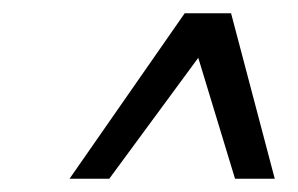

<svg xmlns="http://www.w3.org/2000/svg" viewBox="-20 -687 450 290"><path d="M259 -667H329L395 -417H335ZM329 -667 145 -417H85L259 -667Z"/></svg>

Font: Epunda Sans Light
Style: Italic
Weight: 300
Italic angle: -12.0243°
Designer: Simon Atzbach
Foundry: typofactur
Version: Version 2.204